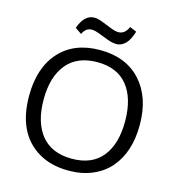

<svg xmlns="http://www.w3.org/2000/svg" viewBox="-131 -1025 1055 1148"><g transform="rotate(15 397.0 -451.5)"><path d="M471.2 -866.2Q511.7 -866.2 532.2 -914.1L574.2 -896.5Q556.6 -839.8 532.2 -817.4Q507.8 -794.9 480.5 -794.4Q453.1 -794.4 423.3 -805.7Q393.6 -816.4 364.3 -828.1Q335 -839.8 315.9 -839.8Q278.3 -839.8 259.3 -798.3L219.2 -825.2Q250.5 -913.1 311.5 -913.1Q333 -913.1 363.3 -901.4Q393.6 -889.6 422.4 -877.9Q451.2 -866.2 471.2 -866.2ZM397.5 10.7Q288.1 10.7 210 -36.1Q54.7 -129.4 54.7 -361.3Q54.7 -534.7 145 -634.8Q235.4 -734.9 396.5 -734.9Q557.6 -734.4 648.4 -633.8Q739.3 -533.2 739.3 -363.3Q739.3 -193.4 651.4 -92.8Q608.4 -43.9 543.5 -16.6Q478.5 10.7 397.5 10.7ZM397.5 -63Q522.5 -63 585.9 -142.1Q649.4 -221.2 648.9 -362.3Q648.4 -503.4 585 -582Q521.5 -660.6 397.9 -660.6Q274.4 -660.6 209.5 -582Q144.5 -502.9 144.5 -362.3Q144.5 -221.7 208.5 -142.6Q272.5 -63.5 397.5 -63Z"/></g></svg>

Font: Oxygen-Regular
Style: Regular
Weight: 400
Designer: Vernon Adams
Foundry: Vernon Adams
Version: Version Release 0.2.3 webfont; ttfautohint (v0.93.3-1d66) -l